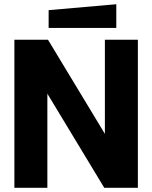

<svg xmlns="http://www.w3.org/2000/svg" viewBox="-20 -888 720 908"><path d="M48 0V-700H207L476 -255V-700H632V0H473L204 -445V0ZM210 -756V-840L530 -868V-756Z"/></svg>

Font: Tektur
Style: Bold
Weight: 700
Designer: Adam Jagosz
Foundry: Adam Jagosz
Version: Version 1.005;gftools[0.9.30]